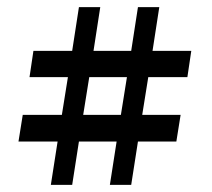

<svg xmlns="http://www.w3.org/2000/svg" viewBox="-20 -515 595 540"><path d="M44 -192H154L171 -298H63L74 -372H183L202 -495H262L243 -372H349L368 -495H428L409 -372H518L507 -298H397L380 -192H488L476 -117H368L349 5H289L308 -117H202L183 5H123L142 -117H32ZM214 -192H320L337 -298H231Z"/></svg>

Font: Grenze Gotisch Medium
Style: Regular
Weight: 500
Designer: Renata Polastri
Foundry: Omnibus-Type
Version: Version 1.001